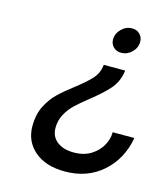

<svg xmlns="http://www.w3.org/2000/svg" viewBox="-109 -561 775 893"><g transform="rotate(15 279.0 -115.0)"><path d="M469 -426Q469 -397 447 -375.5Q425 -354 396 -354Q373 -354 358.5 -368.5Q344 -383 344 -404Q344 -433 366 -455Q388 -477 417 -477Q440 -477 454.5 -462.5Q469 -448 469 -426ZM435 -271Q427 -222 396 -187Q365 -152 309 -108Q270 -77 247 -55Q224 -33 208 -3.5Q192 26 192 61Q192 104 222.5 127.5Q253 151 303 151Q352 151 386 129.5Q420 108 437 76.5Q454 45 454 16V13H558V16Q539 119 466 183Q393 247 286 247Q193 247 139.5 201Q86 155 86 81Q86 27 106 -13.5Q126 -54 154.5 -82Q183 -110 229 -145Q278 -183 302.5 -209.5Q327 -236 332 -271L333 -279H436Z"/></g></svg>

Font: Be Vietnam Medium
Style: Italic
Weight: 500
Italic angle: -9.444°
Designer: Gabriel Lam
Foundry: TypeRant
Version: Version 3.000